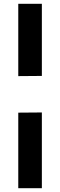

<svg xmlns="http://www.w3.org/2000/svg" viewBox="-20 -887 316 1009"><path d="M76 -487V-867H200V-488ZM76 102V-295L200 -296V102Z"/></svg>

Font: Mochiy Pop One
Style: Regular
Weight: 400
Designer: FONTDASU
Foundry: FONTDASU / Google Inc. / Adobe
Version: Version 2.000